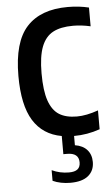

<svg xmlns="http://www.w3.org/2000/svg" viewBox="-54 -589 487 837"><g transform="rotate(-5 189.5 -170.0)"><path d="M136 -274Q136 -198 151.2 -154.2Q166.5 -110.5 196.2 -92Q226 -73.5 273.5 -73.5Q315 -73.5 367 -92V-9.5Q311.5 10 253.5 10V50.5Q288 56 306.5 76.8Q325 97.5 325 130Q325 168 298.5 190Q272 212 220 212Q199 212 179 208Q159 204 143 196.5V150Q178 166.5 217.5 166.5Q243 166.5 255.2 156.8Q267.5 147 267.5 126.5Q267.5 85 216 85H200V5.5Q118 -9 76.2 -76.2Q34.5 -143.5 34.5 -271.5Q34.5 -420 95.2 -486.2Q156 -552.5 274.5 -552.5Q324.5 -552.5 367 -542V-460Q328 -469 290.5 -469Q236 -469 202.5 -451Q169 -433 152.5 -390.5Q136 -348 136 -274Z"/></g></svg>

Font: Encode Sans Condensed Medium
Style: Regular
Weight: 500
Width: 3
Designer: Multiple Designers
Foundry: Impallari Type
Version: Version 2.000